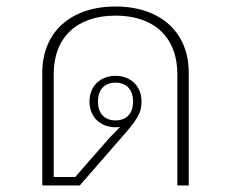

<svg xmlns="http://www.w3.org/2000/svg" viewBox="-20 -570 710 590"><path d="M110 0H225L353 -147C397 -197 415 -220 415 -258C415 -305 382 -337 335 -337C288 -337 255 -305 255 -258C255 -211 288 -179 335 -179C340 -179 345 -179 349 -180L316 -146L211 -26H145V-342C145 -455 216 -522 335 -522C454 -522 525 -455 525 -342V0H560V-347C560 -471 473 -550 335 -550C197 -550 110 -471 110 -347ZM335 -200C299 -200 281 -224 281 -258C281 -292 299 -316 335 -316C371 -316 389 -292 389 -258C389 -224 371 -200 335 -200Z"/></svg>

Font: IBM Plex Thai Looped ExtraLight
Style: Regular
Weight: 200
Designer: Mike Abbink, Paul van der Laan, Pieter van Rosmalen, Ben Mitchell, Mark Frömberg
Foundry: Bold Monday
Version: Version 1.0